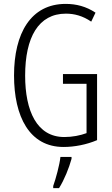

<svg xmlns="http://www.w3.org/2000/svg" viewBox="-20 -744 573 985"><path d="M303 -364V-314H424V-61C392 -49 351 -41 310 -41C169 -41 109 -175 109 -356C109 -552 177 -674 318 -674C361 -674 404 -663 448 -633L470 -679C422 -711 371 -724 317 -724C138 -724 52 -573 52 -357C52 -146 131 10 306 10C362 10 424 -2 478 -25V-364ZM347 71V61H290C286 101 266 174 253 210V221H283C310 178 334 118 347 71Z"/></svg>

Font: Noto Sans Devanagari UI ExtraCondensed Light
Style: Regular
Weight: 300
Width: 2
Designer: Jelle Bosma - Monotype Design Team
Foundry: Monotype Imaging Inc.
Version: Version 2.004